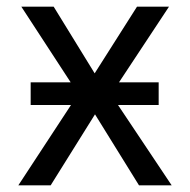

<svg xmlns="http://www.w3.org/2000/svg" viewBox="-20 -556 570 576"><path d="M35 0H132L265 -213L397 0H495L334 -241H456V-309H337L487 -536H391L264 -336L141 -536H44L192 -309H72V-241H193Z"/></svg>

Font: Noto Sans Mono Condensed
Style: Regular
Weight: 400
Width: 3
Designer: Monotype Design Team
Foundry: Monotype Imaging Inc.
Version: Version 2.014